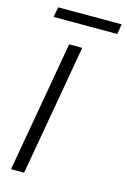

<svg xmlns="http://www.w3.org/2000/svg" viewBox="-130 -930 653 991"><g transform="rotate(15 196.0 -435.0)"><path d="M34 0 157 -700H227L104 0ZM43 -816 53 -870H392L383 -816Z"/></g></svg>

Font: DM Sans 17pt Light
Style: Italic
Weight: 300
Italic angle: -10°
Version: Version 4.004;gftools[0.9.30]